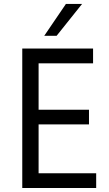

<svg xmlns="http://www.w3.org/2000/svg" viewBox="-20 -944 546 964"><path d="M462.9 0H91.8V-700.2H447.3V-626H173.8V-393.1H426.8V-319.3H173.8V-74.2H462.9ZM392.1 -924.3 264.2 -764.2H202.1L311 -924.3Z"/></svg>

Font: Segoe UI Historic
Style: Regular
Weight: 400
Foundry: Microsoft Corporation
Version: Version 1.03